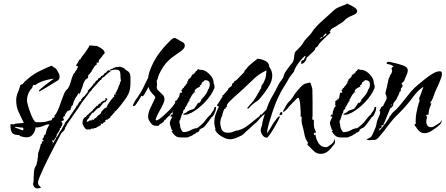

<svg xmlns="http://www.w3.org/2000/svg" viewBox="-20 -773 2477 1067"><path d="M128 -10Q123 -10 118.5 -10.5Q114 -11 109 -12Q104 -14 99 -15Q94 -16 89 -17L90 -22Q59 -22 48.5 -33.5Q38 -45 38 -77Q38 -80 39 -81V-84Q44 -83 47 -82.5Q50 -82 52 -82Q62 -82 66 -86Q72 -87 78 -87Q84 -87 90 -88Q95 -88 101 -88.5Q107 -89 112 -90V-91Q95 -125 82.5 -153Q70 -181 70 -215Q70 -238 78.5 -257Q87 -276 92 -297Q94 -303 98.5 -303.5Q103 -304 105 -305Q109 -310 112.5 -314Q116 -318 120 -322Q123 -325 126.5 -327.5Q130 -330 133 -333L140 -339Q167 -362 201 -378.5Q235 -395 266 -408L292 -391Q297 -381 304 -370Q311 -360 311 -347V-343Q310 -341 310 -337L304 -328Q304 -328 288.5 -318Q273 -308 252.5 -296Q232 -284 216.5 -274.5Q201 -265 200 -265Q196 -265 196 -268Q196 -271 208.5 -281.5Q221 -292 237 -304.5Q253 -317 266 -326Q279 -335 280 -336Q252 -333 225 -324.5Q198 -316 177 -301Q175 -300 171 -301Q167 -302 165 -300Q162 -298 161 -292Q160 -286 158 -284Q145 -271 137.5 -253Q130 -235 130 -212Q130 -207 135 -188.5Q140 -170 148 -148Q156 -126 165 -110Q174 -94 182 -94H207Q213 -94 219 -94.5Q225 -95 231 -96Q242 -98 252 -102Q273 -107 294 -108Q301 -112 311 -114Q316 -115 320.5 -115Q325 -115 329 -116L335 -113L334 -104Q327 -102 311.5 -96Q296 -90 280.5 -85Q265 -80 257 -80L253 -81Q252 -81 252 -82H251Q243 -82 235 -79Q231 -77 226.5 -75.5Q222 -74 218 -72Q210 -69 199.5 -66.5Q189 -64 178 -65Q176 -45 163.5 -27.5Q151 -10 128 -10ZM107 -49Q110 -49 110 -55Q110 -57 109 -60.5Q108 -64 106 -64Q101 -64 95 -64.5Q89 -65 84 -66Q78 -67 72 -67.5Q66 -68 61 -68H60Q62 -65 73 -60.5Q84 -56 95 -52.5Q106 -49 107 -49Z M189 274Q178 274 171.5 267Q165 260 163 250Q167 242 167 226Q167 218 167 211.5Q167 205 168 200Q168 186 170 172Q172 158 179 150Q182 147 184 138L185 130Q186 129 186 127Q186 127 188 121Q188 116 188.5 111Q189 106 190 102Q193 94 191 83Q192 80 194 72L200 55Q201 51 202 47.5Q203 44 204 40Q207 33 205 31L214 22Q214 21 213 21V19L212 17V14Q213 14 214 13Q215 12 218 12H221L222 9V7Q216 7 216 -2L217 -3Q219 -6 221 -6Q223 -9 225 -18Q227 -26 234 -26V-28Q236 -48 247.5 -68Q259 -88 267 -104Q267 -105 268 -105V-108L273 -119L279 -118L284 -126L281 -129Q288 -135 292.5 -143Q297 -151 302 -161L311 -184Q313 -189 315 -195Q317 -201 319 -207Q327 -230 335.5 -250.5Q344 -271 356 -279Q361 -286 364.5 -293.5Q368 -301 370 -308L379 -338Q380 -340 381 -343Q382 -346 383 -349L388 -362L389 -361L391 -365L395 -368Q397 -374 401 -379.5Q405 -385 409 -390L408 -392Q414 -398 414 -404Q414 -405 413 -405Q412 -404 411 -405H409Q403 -405 403 -409Q403 -411 410 -421Q413 -426 415 -429.5Q417 -433 418 -435Q418 -441 426 -443Q431 -452 437.5 -461Q444 -470 451 -478Q458 -488 463.5 -496Q469 -504 471 -510H475L474 -514Q474 -517 477 -520Q482 -520 487.5 -520Q493 -520 498 -519Q503 -518 507.5 -518Q512 -518 517 -518Q529 -514 545.5 -502.5Q562 -491 562 -477Q557 -473 553 -468Q549 -463 546 -458Q542 -453 538 -448Q534 -443 529 -438V-426H525Q523 -425 520 -425Q518 -424 517 -423.5Q516 -423 516 -423Q516 -423 516 -422.5Q516 -422 517 -421L518 -419Q518 -416 519 -414H515Q509 -409 504.5 -402.5Q500 -396 495 -388H496Q494 -386 491.5 -383.5Q489 -381 490 -377L469 -352L470 -347L469 -339Q456 -336 448 -318Q444 -312 441 -300Q440 -295 437.5 -289Q435 -283 433 -276V-279Q432 -278 432 -275Q431 -274 431 -273Q431 -272 430 -271Q429 -269 429 -266.5Q429 -264 428 -262Q426 -257 419 -248V-255L417 -256L408 -241L398 -226L395 -219Q394 -217 393 -215Q392 -213 391 -211H389L391 -209Q388 -206 386 -195Q384 -185 377 -184V-178L371 -167L374 -164L358 -156L357 -158L348 -146Q341 -138 341 -132Q341 -128 336 -126Q330 -124 332 -119L328 -116L331 -106L322 -102Q320 -96 320 -93L324 -96L326 -88Q326 -87 327 -87V-84Q327 -78 323 -73L321 -71Q319 -67 319 -61L315 -63Q315 -62 313 -60L312 -59Q313 -58 313 -56V-54Q312 -53 312 -52L309 -49H311L294 -23L296 -17H293L291 -12H296Q298 -15 300 -18Q302 -21 304 -23V-27L306 -29L315 -45H317L341 -88L340 -90Q342 -92 347 -98Q352 -104 357 -110Q359 -113 361.5 -116Q364 -119 366 -121Q369 -126 369 -128L404 -179V-183L402 -186L404 -184V-186L407 -182L417 -200H418V-201Q418 -204 423 -208Q428 -212 432 -214Q432 -216 429 -217L443 -235L446 -236Q448 -236 456.5 -248Q465 -260 469 -264L467 -268Q472 -273 476.5 -278Q481 -283 485 -287Q490 -292 493.5 -297Q497 -302 501 -307V-311L505 -309Q510 -321 520 -328L522 -327V-328L525 -333Q527 -340 532 -340H534L541 -346V-348Q541 -352 547 -352H548Q550 -352 555 -357L557 -360Q559 -363 561.5 -366Q564 -369 568 -369Q571 -373 575 -377Q579 -381 584 -383L597 -379Q586 -371 577 -363.5Q568 -356 560 -347Q559 -346 555 -344Q551 -343 549 -341L547 -339Q546 -336 543 -333L544 -329H538L530 -319H529Q519 -306 506 -293Q493 -281 484 -265H481Q474 -255 466.5 -244.5Q459 -234 451 -224Q435 -205 421 -182V-181L353 -83Q351 -79 349 -75Q347 -71 345 -66L341 -65L342 -64Q342 -58 340 -54.5Q338 -51 334 -46L328 -40Q323 -37 322 -33H321Q315 -22 302 3Q289 28 274 56.5Q259 85 247 109Q236 131 223 158.5Q210 186 200.5 209.5Q191 233 191 244Q191 249 196 257L202 263L208 267Q208 270 205 270Q196 274 189 274ZM465 -53Q456 -53 447 -68Q438 -83 438 -90Q438 -94 440 -102Q442 -110 444 -113V-112Q446 -114 447 -117Q448 -120 450 -118L452 -122H453Q455 -122 456.5 -123.5Q458 -125 459 -126H460Q462 -128 462 -130Q461 -131 464 -133H465L475 -142L474 -143H477V-144L479 -147L481 -146V-147L489 -155V-154L490 -155H492V-157L493 -156L494 -160H495Q498 -164 501 -167.5Q504 -171 508 -175L521 -188L523 -183H524L526 -185Q526 -186 524 -188Q527 -191 527 -193L530 -196L538 -199V-198L539 -197Q539 -199 540.5 -203Q542 -207 544 -207Q546 -207 546 -205L549 -209Q551 -211 550 -212Q551 -212 552.5 -213Q554 -214 553 -215L557 -211Q559 -213 560 -214.5Q561 -216 562 -217L563 -212L564 -211V-217L567 -219L565 -225Q567 -225 567 -227Q567 -228 569 -228Q571 -228 573 -226L576 -223V-221H578Q572 -217 571 -213Q570 -209 564 -205H560L549 -196H548V-194L536 -179Q530 -171 520 -171L521 -170V-169Q520 -168 520 -167V-165Q519 -165 517 -167V-166L498 -146L496 -147L489 -142L490 -141L481 -132L483 -129L476 -125V-121Q475 -120 475 -118Q470 -114 466.5 -109Q463 -104 461 -99L465 -97Q466 -96 469 -96Q470 -96 470 -98Q471 -99 473 -100Q475 -101 478 -103Q483 -106 484 -106V-102L491 -105L489 -108H494Q496 -107 499 -107Q501 -107 503 -109Q503 -111 504 -112V-114L514 -118V-119L525 -131H526L525 -133H530L535 -139V-140L537 -139V-141Q542 -143 542 -147Q542 -149 541 -150Q543 -152 547 -156Q551 -160 555 -165Q563 -174 571 -174Q571 -178 574 -179V-180Q574 -183 580.5 -193.5Q587 -204 594.5 -214Q602 -224 605 -227V-226L607 -231L608 -230L615 -238L614 -244L615 -246Q615 -248 620 -248.5Q625 -249 627 -249L626 -252Q621 -252 617 -256Q618 -257 623 -257Q628 -263 629 -270H630Q635 -278 638 -289Q640 -300 647 -307L645 -310Q647 -315 650 -320Q651 -320 651 -321Q651 -323 652 -323V-325Q652 -330 651 -332Q650 -334 650 -338Q650 -358 647.5 -372Q645 -386 623 -386Q620 -386 617 -386Q614 -386 611 -385L598 -382H597Q594 -382 593 -383V-387Q593 -390 598 -390H605V-393L606 -392L613 -397H618Q619 -397 620 -398L626 -401L632 -400L635 -401V-400Q635 -401 639 -401Q643 -401 641 -403Q646 -402 650 -401Q654 -400 656 -399L657 -401L665 -394Q666 -393 666 -395V-397H667Q676 -385 689 -378Q702 -371 704 -353Q705 -348 705 -343Q705 -338 705 -333V-313Q705 -280 697 -259Q689 -238 669 -212Q667 -209 656 -194.5Q645 -180 633 -166.5Q621 -153 616 -153L618 -150Q613 -147 606 -137Q599 -128 594 -126V-121L575 -107L573 -109L562 -101V-100Q563 -99 565 -99Q566 -99 566 -97V-96L556 -93V-92L550 -86L551 -83L540 -87L541 -77L529 -73V-71Q517 -66 513 -62Q507 -62 505 -61L497 -58L496 -59V-58H486L484 -54H470Q468 -53 465 -53ZM265 39Q274 25 284 8Q289 -2 295 -11L286 -6Q285 -3 283 2Q281 7 279 9Q274 9 272 3L271 13L274 16Q274 24 271 29Q266 34 265 39Z M853 -73Q850 -73 848 -75Q847 -74 842 -74Q829 -74 816 -92Q803 -110 803 -123Q803 -146 815 -171L837 -217Q843 -229 843 -233Q843 -233 838 -241L833 -246Q831 -248 829.5 -249.5Q828 -251 826 -253Q820 -260 814 -269Q808 -278 806 -290Q804 -288 797 -275Q790 -262 783 -250Q776 -238 772 -238Q770 -238 769 -239Q768 -240 766 -240Q764 -240 761 -232Q757 -226 750 -214.5Q743 -203 736 -193Q729 -183 723 -183Q719 -183 719 -187Q719 -190 723 -198.5Q727 -207 732.5 -215.5Q738 -224 740 -226Q752 -243 760 -256Q768 -269 775 -283Q781 -296 787.5 -309.5Q794 -323 803 -340Q805 -354 809 -369Q824 -414 844.5 -447.5Q865 -481 896 -516Q903 -523 912.5 -533.5Q922 -544 932 -553Q942 -562 949 -562Q955 -562 963 -557Q967 -555 970 -553Q973 -551 976 -549L996 -538Q1007 -532 1007 -519Q1007 -514 1006 -513Q1003 -502 986.5 -489.5Q970 -477 950.5 -464Q931 -451 919 -439Q901 -423 888 -403Q875 -383 864 -360Q863 -356 861.5 -353Q860 -350 859 -346Q858 -339 854 -330Q853 -328 852 -325.5Q851 -323 851 -320Q851 -315 852 -313Q853 -310 853 -305Q853 -299 852 -297Q851 -294 851 -288Q851 -277 862 -267.5Q873 -258 883.5 -247Q894 -236 894 -222Q894 -210 886 -193Q878 -176 868 -159Q858 -142 852 -128L847 -116L845 -109Q845 -107 846 -107L848 -104Q857 -104 873 -117Q889 -130 905 -145.5Q921 -161 927 -167Q939 -180 949 -194.5Q959 -209 968 -224Q970 -229 974.5 -235.5Q979 -242 984 -242Q990 -242 990 -235Q990 -229 979.5 -211.5Q969 -194 957 -177Q945 -160 940 -155L939 -153V-152Q936 -145 930 -143Q929 -142 927 -138Q925 -134 924 -133Q924 -131 921 -129L917 -128Q916 -124 911 -121L905 -115Q904 -115 904 -114Q904 -113 903 -113Q902 -107 895 -107Q893 -103 889.5 -97Q886 -91 881 -91Q876 -84 868 -84Q867 -83 867 -81Q867 -80 866 -79Q864 -74 857 -74Q856 -73 853 -73Z M987 -9Q976 -9 965 -12Q949 -18 933 -45L941 -47L934 -52L926 -77H925Q924 -80 924 -86V-93Q924 -97 929 -107Q934 -117 938 -126L928 -124V-129Q929 -130 931 -134Q932 -137 936 -138Q937 -137 937 -135L939 -137V-142Q939 -146 939.5 -150.5Q940 -155 943 -158Q943 -164 944 -165L945 -169H947V-173L953 -181Q958 -186 959 -186V-187Q958 -186 956 -186Q952 -186 952 -190Q952 -191 953 -192V-197Q954 -198 954 -202Q954 -206 952 -208L959 -216L963 -215L962 -216H964L965 -217L968 -228L973 -220L976 -237Q977 -242 978 -247Q979 -252 980 -257L991 -258V-266H988V-271L993 -276V-275L994 -276V-281L1003 -287V-291Q1010 -295 1015 -305Q1018 -312 1029 -314H1023L1024 -315L1020 -312V-320H1022L1023 -322H1024L1026 -326V-331Q1032 -335 1038.5 -341Q1045 -347 1045 -354L1049 -357V-361L1053 -359L1066 -371V-375L1074 -380L1078 -386Q1078 -389 1081 -389Q1082 -389 1085.5 -387.5Q1089 -386 1091 -385H1097Q1113 -385 1129 -373.5Q1145 -362 1156 -346Q1167 -330 1167 -314Q1167 -309 1170 -304Q1171 -301 1171.5 -298Q1172 -295 1172 -291V-287Q1172 -283 1171 -282Q1154 -242 1118.5 -205Q1083 -168 1045 -147Q1037 -143 1027 -139Q1017 -135 1007 -135Q1004 -135 1003 -136L996 -138Q999 -139 1005 -143Q1007 -144 1009 -145Q1011 -146 1013 -147L1019 -150Q1021 -150 1022 -151L1021 -152Q1021 -156 1026 -156Q1032 -160 1036 -161L1046 -164Q1052 -166 1056.5 -167.5Q1061 -169 1061 -173Q1065 -176 1071 -186Q1078 -198 1081 -201L1090 -203L1100 -218L1098 -222L1106 -226V-230H1108Q1119 -242 1125.5 -251.5Q1132 -261 1137 -277Q1137 -279 1140 -279V-280Q1146 -292 1146 -303Q1146 -327 1123 -327Q1121 -327 1118 -328Q1114 -328 1114 -326H1119L1114 -322Q1109 -320 1104.5 -316Q1100 -312 1100 -305H1096Q1098 -305 1099 -301Q1092 -301 1089 -297L1094 -294Q1092 -292 1089 -290.5Q1086 -289 1083 -287Q1080 -286 1077 -284.5Q1074 -283 1072 -281Q1061 -273 1061 -266Q1061 -265 1062 -264Q1063 -263 1064.5 -262Q1066 -261 1068 -259L1060 -260Q1060 -260 1061 -260.5Q1062 -261 1063 -261Q1059 -261 1057 -260Q1055 -260 1057 -258L1058 -257Q1058 -257 1057.5 -257Q1057 -257 1057 -256Q1056 -255 1056 -254H1054Q1050 -249 1046.5 -244Q1043 -239 1041 -234Q1037 -225 1030 -216L1037 -211H1030L1026 -207V-202L1020 -197L1022 -196L1012 -179L1009 -178V-170L998 -158L999 -154H997V-147Q990 -140 988 -129Q987 -119 980 -109H986L978 -104V-101Q977 -100 977 -98Q977 -94 977.5 -91Q978 -88 979 -85Q980 -82 980.5 -79Q981 -76 981 -72Q981 -64 987.5 -51.5Q994 -39 1001 -39Q1020 -39 1039 -49Q1057 -60 1076 -61L1097 -78Q1113 -91 1125 -109Q1138 -127 1154 -140H1155L1153 -142Q1156 -146 1162 -154Q1168 -162 1169 -167Q1170 -168 1170 -171Q1170 -173 1171 -174Q1173 -179 1177 -179Q1181 -179 1181 -174Q1181 -171 1180 -170Q1180 -160 1171.5 -141.5Q1163 -123 1152 -119V-116Q1147 -111 1142 -102Q1135 -93 1122.5 -77Q1110 -61 1102 -61L1088 -52V-48Q1088 -43 1082 -41Q1078 -36 1072 -37Q1069 -31 1062 -29Q1059 -28 1053 -24Q1051 -21 1043.5 -18Q1036 -15 1033 -14Q1028 -10 1021 -9.5Q1014 -9 1009 -9Z M1259 1Q1245 1 1232 -4.5Q1219 -10 1208 -17Q1204 -19 1192.5 -29Q1181 -39 1180 -45L1174 -51L1178 -54Q1175 -63 1173 -73Q1171 -83 1171 -92Q1171 -118 1178.5 -138.5Q1186 -159 1197 -181H1193L1185 -188Q1186 -190 1187 -190.5Q1188 -191 1189 -192H1188L1191 -197L1194 -199L1196 -201L1195 -204Q1196 -205 1197.5 -207Q1199 -209 1201 -211Q1202 -213 1204 -215V-219L1209 -222V-224Q1209 -226 1211 -226V-231L1213 -230V-232L1220 -234L1221 -235L1216 -234V-242Q1222 -244 1229 -254L1242 -268L1244 -272Q1246 -272 1247 -273Q1247 -282 1258.5 -288.5Q1270 -295 1270 -305Q1270 -310 1274 -310H1276L1274 -311Q1279 -314 1281 -315Q1283 -316 1280 -320L1293 -327L1339 -374Q1338 -375 1338 -377Q1338 -381 1340 -381Q1345 -386 1349.5 -391Q1354 -396 1358 -402Q1363 -407 1368 -411.5Q1373 -416 1378 -420L1395 -434Q1399 -437 1403 -440Q1407 -443 1411 -447Q1433 -445 1454.5 -434.5Q1476 -424 1476 -402Q1493 -379 1493 -354Q1493 -326 1477.5 -299.5Q1462 -273 1445 -251Q1439 -244 1430 -232.5Q1421 -221 1414 -215Q1398 -205 1386 -195Q1374 -185 1360 -169H1355V-172Q1355 -176 1357 -176Q1358 -178 1360 -180Q1362 -182 1363 -183L1368 -190L1375 -197Q1388 -210 1402 -233.5Q1416 -257 1425 -273Q1426 -279 1432 -283Q1431 -288 1432.5 -293.5Q1434 -299 1438 -303Q1442 -308 1444.5 -313Q1447 -318 1449 -323Q1456 -337 1458 -351.5Q1460 -366 1461 -382Q1442 -373 1425 -362Q1408 -351 1393 -337L1333 -280Q1322 -269 1301.5 -251.5Q1281 -234 1263 -216.5Q1245 -199 1240 -189V-188H1242V-182H1241Q1239 -178 1236 -176L1233 -172Q1232 -171 1232 -168H1227Q1224 -161 1221 -154Q1218 -147 1216 -139V-133L1215 -131Q1204 -110 1204 -88Q1204 -75 1210 -58Q1216 -41 1232 -37Q1233 -37 1235 -37Q1237 -37 1240 -36Q1245 -33 1247 -36H1251Q1265 -36 1269.5 -38.5Q1274 -41 1284 -44L1293 -47Q1295 -49 1296 -49H1299V-45L1309 -52V-50Q1336 -58 1366.5 -83Q1397 -108 1423 -128Q1425 -133 1428 -135V-140L1432 -136H1435L1441 -144Q1445 -147 1448 -151Q1451 -155 1456 -160Q1459 -162 1461.5 -164.5Q1464 -167 1468 -170V-161H1467Q1464 -156 1460.5 -150.5Q1457 -145 1452 -140Q1446 -136 1441.5 -131.5Q1437 -127 1432 -123Q1428 -119 1424 -115Q1420 -111 1417 -106Q1411 -98 1401 -90Q1393 -83 1384.5 -75.5Q1376 -68 1368 -60Q1350 -45 1334 -29Q1324 -19 1299 -9Q1274 1 1259 1ZM1201 -191Q1201 -190 1200.5 -189.5Q1200 -189 1200 -188Q1203 -192 1206 -200L1205 -199Q1204 -196 1203 -194.5Q1202 -193 1201 -191Z M1463 -8Q1449 -8 1439 -21.5Q1429 -35 1429 -48Q1429 -52 1429.5 -55.5Q1430 -59 1431 -63Q1433 -67 1434 -70.5Q1435 -74 1436 -78L1439 -96L1443 -112Q1446 -122 1452 -140.5Q1458 -159 1464.5 -176Q1471 -193 1473 -198Q1483 -223 1499 -248Q1506 -260 1512.5 -272.5Q1519 -285 1525 -298Q1527 -303 1530.5 -308.5Q1534 -314 1538 -319Q1542 -324 1545 -329Q1548 -334 1552 -339Q1553 -341 1553.5 -342Q1554 -343 1554 -344V-345Q1554 -344 1555 -344Q1557 -357 1562.5 -367Q1568 -377 1575 -386Q1583 -398 1591.5 -408.5Q1600 -419 1605 -425Q1613 -436 1614.5 -457Q1616 -478 1622 -486L1637 -501L1651 -516Q1655 -520 1658 -524.5Q1661 -529 1664 -533Q1668 -542 1675 -550Q1682 -558 1689 -565.5Q1696 -573 1703 -580Q1707 -585 1710.5 -589.5Q1714 -594 1717 -599Q1720 -604 1723.5 -608.5Q1727 -613 1731 -617Q1745 -634 1761 -648.5Q1777 -663 1794 -678Q1802 -685 1810.5 -693Q1819 -701 1828 -709Q1846 -727 1865 -734L1888 -743Q1893 -745 1898.5 -747Q1904 -749 1909 -753Q1916 -750 1929.5 -743.5Q1943 -737 1954 -728.5Q1965 -720 1965 -711Q1965 -707 1962 -702Q1958 -695 1939.5 -687.5Q1921 -680 1913 -675Q1901 -668 1892 -657Q1887 -652 1881 -648Q1875 -644 1868 -640H1866Q1860 -634 1848 -627L1828 -616Q1824 -614 1822.5 -612.5Q1821 -611 1820 -610Q1819 -609 1818 -606.5Q1817 -604 1815 -600Q1815 -599 1814 -599Q1813 -599 1813 -598L1810 -596L1809 -595L1815 -596L1816 -591Q1816 -588 1813 -588Q1806 -581 1799.5 -575.5Q1793 -570 1786 -563L1759 -536Q1752 -529 1748 -520Q1742 -510 1733 -508V-507Q1733 -497 1718 -483.5Q1703 -470 1692 -459Q1686 -455 1684 -450H1683V-449Q1683 -441 1674 -429.5Q1665 -418 1654 -418V-433L1657 -435Q1661 -436 1662 -439H1668L1669 -440H1668Q1680 -460 1677.5 -462Q1675 -464 1664.5 -453.5Q1654 -443 1640.5 -425Q1627 -407 1617 -387Q1616 -375 1604 -363Q1594 -351 1586 -339V-338Q1579 -325 1572 -313.5Q1565 -302 1558 -291Q1551 -280 1545 -269.5Q1539 -259 1534 -248Q1523 -227 1513.5 -203.5Q1504 -180 1494 -150L1476 -93Q1472 -79 1468.5 -63.5Q1465 -48 1464 -32Q1465 -34 1466.5 -35.5Q1468 -37 1469 -39L1475 -48Q1480 -56 1485 -64.5Q1490 -73 1495 -82Q1500 -90 1506 -98Q1512 -106 1517 -113Q1528 -127 1532 -127Q1535 -127 1535 -124Q1535 -120 1525.5 -102Q1516 -84 1503 -62Q1490 -40 1478.5 -24Q1467 -8 1463 -8ZM1774 -566Q1778 -568 1781.5 -571Q1785 -574 1788 -576Q1794 -581 1794 -583L1791 -588Q1786 -584 1780.5 -578Q1775 -572 1774 -566ZM1755 -555Q1759 -557 1764 -559.5Q1769 -562 1774 -565L1766 -567ZM1762 82Q1742 82 1728 70Q1714 58 1702 44Q1696 38 1693 36Q1688 33 1688 25L1693 23V22Q1675 -2 1671 -31Q1668 -46 1664.5 -60.5Q1661 -75 1657 -88H1659L1658 -89Q1656 -95 1656 -100V-110Q1656 -122 1657 -125Q1656 -124 1653 -124H1652V-126H1650Q1651 -129 1651 -135V-142Q1651 -145 1650.5 -158.5Q1650 -172 1648.5 -189Q1647 -206 1644 -218Q1641 -230 1636 -230Q1634 -230 1625 -221Q1616 -212 1605 -200.5Q1594 -189 1585.5 -179.5Q1577 -170 1576 -168Q1570 -162 1565 -157.5Q1560 -153 1554 -149V-158Q1557 -163 1560 -167.5Q1563 -172 1565 -177Q1567 -182 1570 -187Q1573 -192 1576 -196Q1579 -200 1582 -203.5Q1585 -207 1589 -211Q1592 -214 1595 -217Q1598 -220 1600 -224Q1607 -231 1612 -241Q1617 -251 1624 -258Q1632 -269 1648.5 -287Q1665 -305 1676 -308L1700 -314H1705Q1706 -310 1708 -305Q1710 -300 1712 -293Q1716 -281 1716 -272Q1716 -255 1716.5 -238.5Q1717 -222 1717 -205V-128Q1717 -124 1715 -118Q1716 -115 1716.5 -112.5Q1717 -110 1717 -107H1718V-106L1724 -108Q1724 -90 1724.5 -76Q1725 -62 1733 -45Q1736 -42 1736 -39Q1736 -37 1734 -37V-35H1728Q1727 -35 1725 -33H1724Q1724 -28 1725 -27V-21L1733 -26Q1736 1 1750.5 23Q1765 45 1791 45H1795Q1796 44 1798 44L1808 38Q1811 36 1814 33.5Q1817 31 1821 29Q1827 24 1832 18Q1837 12 1837 -3Q1839 3 1840 6.5Q1841 10 1842 12V15Q1842 22 1838 27.5Q1834 33 1830 38Q1818 55 1801 68.5Q1784 82 1762 82ZM1537 -133Q1533 -133 1533 -137Q1533 -139 1536.5 -145Q1540 -151 1545 -151Q1549 -151 1549 -144Q1549 -133 1537 -133Z M1877 -9Q1866 -9 1855 -12Q1839 -18 1823 -45L1831 -47L1824 -52L1816 -77H1815Q1814 -80 1814 -86V-93Q1814 -97 1819 -107Q1824 -117 1828 -126L1818 -124V-129Q1819 -130 1821 -134Q1822 -137 1826 -138Q1827 -137 1827 -135L1829 -137V-142Q1829 -146 1829.5 -150.5Q1830 -155 1833 -158Q1833 -164 1834 -165L1835 -169H1837V-173L1843 -181Q1848 -186 1849 -186V-187Q1848 -186 1846 -186Q1842 -186 1842 -190Q1842 -191 1843 -192V-197Q1844 -198 1844 -202Q1844 -206 1842 -208L1849 -216L1853 -215L1852 -216H1854L1855 -217L1858 -228L1863 -220L1866 -237Q1867 -242 1868 -247Q1869 -252 1870 -257L1881 -258V-266H1878V-271L1883 -276V-275L1884 -276V-281L1893 -287V-291Q1900 -295 1905 -305Q1908 -312 1919 -314H1913L1914 -315L1910 -312V-320H1912L1913 -322H1914L1916 -326V-331Q1922 -335 1928.5 -341Q1935 -347 1935 -354L1939 -357V-361L1943 -359L1956 -371V-375L1964 -380L1968 -386Q1968 -389 1971 -389Q1972 -389 1975.5 -387.5Q1979 -386 1981 -385H1987Q2003 -385 2019 -373.5Q2035 -362 2046 -346Q2057 -330 2057 -314Q2057 -309 2060 -304Q2061 -301 2061.5 -298Q2062 -295 2062 -291V-287Q2062 -283 2061 -282Q2044 -242 2008.5 -205Q1973 -168 1935 -147Q1927 -143 1917 -139Q1907 -135 1897 -135Q1894 -135 1893 -136L1886 -138Q1889 -139 1895 -143Q1897 -144 1899 -145Q1901 -146 1903 -147L1909 -150Q1911 -150 1912 -151L1911 -152Q1911 -156 1916 -156Q1922 -160 1926 -161L1936 -164Q1942 -166 1946.5 -167.5Q1951 -169 1951 -173Q1955 -176 1961 -186Q1968 -198 1971 -201L1980 -203L1990 -218L1988 -222L1996 -226V-230H1998Q2009 -242 2015.5 -251.5Q2022 -261 2027 -277Q2027 -279 2030 -279V-280Q2036 -292 2036 -303Q2036 -327 2013 -327Q2011 -327 2008 -328Q2004 -328 2004 -326H2009L2004 -322Q1999 -320 1994.5 -316Q1990 -312 1990 -305H1986Q1988 -305 1989 -301Q1982 -301 1979 -297L1984 -294Q1982 -292 1979 -290.5Q1976 -289 1973 -287Q1970 -286 1967 -284.5Q1964 -283 1962 -281Q1951 -273 1951 -266Q1951 -265 1952 -264Q1953 -263 1954.5 -262Q1956 -261 1958 -259L1950 -260Q1950 -260 1951 -260.5Q1952 -261 1953 -261Q1949 -261 1947 -260Q1945 -260 1947 -258L1948 -257Q1948 -257 1947.5 -257Q1947 -257 1947 -256Q1946 -255 1946 -254H1944Q1940 -249 1936.5 -244Q1933 -239 1931 -234Q1927 -225 1920 -216L1927 -211H1920L1916 -207V-202L1910 -197L1912 -196L1902 -179L1899 -178V-170L1888 -158L1889 -154H1887V-147Q1880 -140 1878 -129Q1877 -119 1870 -109H1876L1868 -104V-101Q1867 -100 1867 -98Q1867 -94 1867.5 -91Q1868 -88 1869 -85Q1870 -82 1870.5 -79Q1871 -76 1871 -72Q1871 -64 1877.5 -51.5Q1884 -39 1891 -39Q1910 -39 1929 -49Q1947 -60 1966 -61L1987 -78Q2003 -91 2015 -109Q2028 -127 2044 -140H2045L2043 -142Q2046 -146 2052 -154Q2058 -162 2059 -167Q2060 -168 2060 -171Q2060 -173 2061 -174Q2063 -179 2067 -179Q2071 -179 2071 -174Q2071 -171 2070 -170Q2070 -160 2061.5 -141.5Q2053 -123 2042 -119V-116Q2037 -111 2032 -102Q2025 -93 2012.5 -77Q2000 -61 1992 -61L1978 -52V-48Q1978 -43 1972 -41Q1968 -36 1962 -37Q1959 -31 1952 -29Q1949 -28 1943 -24Q1941 -21 1933.5 -18Q1926 -15 1923 -14Q1918 -10 1911 -9.5Q1904 -9 1899 -9Z M2029 6Q2028 5 2026 5Q2025 4 2022 4Q2021 3 2019 2Q2017 1 2015 -1H2022Q2024 -2 2026.5 -3Q2029 -4 2030 -5Q2036 -9 2039 -10Q2044 -13 2049.5 -24.5Q2055 -36 2060.5 -49.5Q2066 -63 2069 -70L2072 -82Q2072 -87 2074 -93Q2076 -104 2080.5 -114Q2085 -124 2090 -135Q2090 -135 2092 -144Q2092 -152 2093 -154Q2092 -154 2092 -155H2090Q2089 -155 2088 -156Q2088 -157 2089 -158V-159L2097 -174Q2101 -182 2109 -184Q2112 -192 2120.5 -207Q2129 -222 2129 -228Q2129 -236 2126 -243Q2122 -248 2122 -257Q2122 -259 2122.5 -261Q2123 -263 2124 -265Q2125 -267 2125 -269.5Q2125 -272 2126 -274Q2127 -276 2129 -285Q2131 -294 2133 -303.5Q2135 -313 2136 -316Q2139 -339 2147 -348L2145 -350Q2150 -356 2154.5 -364Q2159 -372 2159 -380Q2159 -384 2158 -386Q2156 -388 2156 -391Q2156 -396 2160 -399Q2164 -402 2167 -404V-405Q2161 -407 2159 -409Q2156 -412 2152 -412V-416Q2152 -417 2151.5 -415.5Q2151 -414 2150 -414Q2151 -414 2150 -413L2147 -414Q2145 -415 2143.5 -415Q2142 -415 2140 -416Q2138 -416 2136 -416.5Q2134 -417 2132 -418Q2128 -419 2128 -423Q2128 -425 2133 -427.5Q2138 -430 2140 -430Q2155 -427 2176.5 -422Q2198 -417 2217.5 -410Q2237 -403 2243 -394Q2245 -391 2245.5 -387.5Q2246 -384 2246 -381Q2246 -372 2241 -360L2232 -339Q2229 -335 2229 -331Q2229 -327 2222.5 -319.5Q2216 -312 2211 -310Q2212 -309 2212 -308.5Q2212 -308 2212 -308Q2212 -306 2213 -305Q2217 -305 2215 -302Q2217 -300 2217 -296Q2217 -293 2215.5 -289.5Q2214 -286 2210 -285Q2209 -284 2209 -283Q2207 -279 2207 -276V-275H2208Q2208 -264 2201 -263Q2199 -255 2194 -244Q2187 -231 2184 -224V-223Q2184 -220 2182 -220L2180 -218Q2179 -215 2175 -211Q2174 -209 2172.5 -207.5Q2171 -206 2170 -204Q2168 -201 2166 -198Q2164 -195 2166 -190H2165V-189Q2165 -186 2164 -186Q2162 -182 2158.5 -178Q2155 -174 2149 -172L2117 -94Q2116 -90 2111 -88L2117 -82H2109L2113 -78H2108L2107 -77H2105Q2104 -76 2100 -76V-70L2102 -69L2098 -62L2097 -61H2094Q2090 -59 2090 -59Q2088 -57 2088 -55Q2088 -49 2089 -48Q2093 -52 2102.5 -63Q2112 -74 2122 -87.5Q2132 -101 2139 -112.5Q2146 -124 2145 -127Q2150 -127 2154 -137Q2157 -140 2159 -143Q2160 -145 2163 -148Q2183 -164 2199 -183.5Q2215 -203 2231 -223Q2246 -243 2263 -263Q2280 -283 2303 -302Q2320 -316 2341.5 -333.5Q2363 -351 2385 -364Q2407 -377 2424 -377Q2436 -377 2436 -364Q2436 -359 2435 -352.5Q2434 -346 2432 -341Q2426 -324 2418 -306Q2410 -288 2402 -271Q2395 -256 2391 -243Q2386 -227 2379 -214Q2377 -211 2375.5 -209.5Q2374 -208 2373 -207Q2373 -206 2372.5 -203.5Q2372 -201 2371 -198L2378 -199Q2371 -183 2366.5 -169.5Q2362 -156 2362 -141Q2362 -138 2360 -136V-135Q2355 -135 2354 -136Q2352 -136 2350 -134Q2349 -133 2349 -130Q2348 -129 2348 -127.5Q2348 -126 2347 -125L2354 -128Q2353 -119 2351 -112Q2350 -108 2349.5 -105Q2349 -102 2349 -98Q2349 -84 2355.5 -75Q2362 -66 2377 -66Q2380 -66 2381 -67H2384Q2388 -69 2395 -72.5Q2402 -76 2409 -81Q2417 -86 2424 -91Q2431 -96 2437 -110Q2433 -92 2430.5 -87.5Q2428 -83 2414 -71Q2400 -60 2379.5 -46.5Q2359 -33 2339 -33Q2322 -33 2310.5 -43.5Q2299 -54 2292 -67L2288 -71Q2284 -75 2284 -79Q2284 -81 2285 -82V-84L2291 -86L2292 -87Q2291 -89 2290.5 -91Q2290 -93 2290 -95V-102Q2290 -122 2293.5 -142Q2297 -162 2302 -182H2303Q2305 -199 2312 -210L2314 -213H2309L2312 -217L2309 -226Q2311 -230 2316.5 -244.5Q2322 -259 2327 -273Q2332 -287 2333 -289Q2329 -289 2326 -286Q2299 -266 2279 -239Q2269 -225 2258.5 -212Q2248 -199 2237 -186Q2215 -161 2190 -136Q2177 -124 2166 -111.5Q2155 -99 2144 -85L2114 -45Q2099 -26 2082 -7Q2070 5 2058 5Q2052 4 2045.5 5Q2039 6 2032 6ZM2154 -185Q2156 -190 2160 -190L2157 -194Q2156 -192 2155 -189.5Q2154 -187 2153 -185Z"/></svg>

Font: Water Brush
Style: Regular
Weight: 400
Designer: Robert E. Leuschke
Foundry: Robert E. Leuschke
Version: Version 1.010; ttfautohint (v1.8.4.7-5d5b)